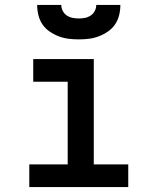

<svg xmlns="http://www.w3.org/2000/svg" viewBox="-20 -760 640 780"><path d="M99 0V-92H255V-428H115V-520H361V-92H501V0ZM300 -600Q279 -600 258.5 -602.5Q238 -605 218.5 -612.5Q199 -620 181.5 -632Q164 -644 152.5 -661Q141 -678 136 -698.5Q131 -719 131 -740H229Q229 -727 235 -715.5Q241 -704 251.5 -697Q262 -690 274.5 -687.5Q287 -685 300 -685Q313 -685 325.5 -687.5Q338 -690 348.5 -697Q359 -704 365 -715.5Q371 -727 371 -740H469Q469 -719 464 -698.5Q459 -678 447.5 -661Q436 -644 418.5 -632Q401 -620 381.5 -612.5Q362 -605 341.5 -602.5Q321 -600 300 -600Z"/></svg>

Font: Iosevka Custom SmBdEx
Style: Regular
Weight: 600
Width: 7
Monospace: yes
Designer: Belleve Invis
Foundry: Belleve Invis
Version: Version 11.2.4; ttfautohint (v1.8.4)